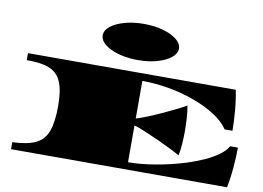

<svg xmlns="http://www.w3.org/2000/svg" viewBox="-94 -1094 1697 1241"><g transform="rotate(10 754.5 -473.5)"><path d="M48.8 0V-45.9Q146.5 -49.3 201.2 -75.4Q255.9 -101.6 278.1 -161.6Q300.3 -221.7 300.3 -326.2Q300.3 -403.3 286.9 -454.8Q273.4 -506.3 242.2 -535.6Q221.7 -554.2 193.8 -564.9Q166 -575.7 129.9 -580.1Q93.8 -584.5 48.8 -584.5V-630.4H1412.6Q1425.3 -568.8 1431.4 -496.6Q1437.5 -424.3 1437.5 -365.7H1386.2Q1353.5 -414.6 1290.5 -454.6Q1227.5 -494.6 1147.5 -522.9Q1067.4 -551.8 980 -566.9Q892.6 -582 808.1 -582V-335Q835.4 -342.8 881.3 -361.3Q927.2 -379.9 981.4 -404.8Q1035.2 -429.7 1072.8 -448.7Q1110.4 -467.8 1122.1 -476.1Q1130.4 -439.5 1132.8 -390.9Q1135.3 -342.3 1135.3 -305.7Q1135.3 -270.5 1132.1 -224.9Q1128.9 -179.2 1122.1 -148.9Q1109.4 -156.7 1070.3 -176.5Q1031.2 -196.3 979.5 -220.2Q930.2 -242.7 883.5 -262.2Q836.9 -281.7 808.1 -289.6V-48.3Q890.1 -48.3 988.8 -65.2Q1087.4 -82 1183.1 -111.8Q1244.1 -131.3 1296.9 -155.5Q1349.6 -179.7 1387.2 -207.5Q1424.8 -235.4 1439.9 -264.6H1491.2Q1491.2 -206.1 1485.1 -133.8Q1479 -61.5 1466.3 0ZM754.4 -709.5Q703.1 -709.5 657.5 -718.8Q611.8 -728 578.1 -744.1Q543.9 -760.3 524.2 -781.7Q504.4 -803.2 504.4 -827.6Q504.4 -861.3 538.3 -888.2Q572.3 -915 629.2 -930.9Q686 -946.8 754.4 -946.8Q825.2 -946.8 881.8 -930.7Q938.5 -914.6 971.7 -887.5Q1004.9 -860.4 1004.9 -827.6Q1004.9 -795.9 971.7 -768.8Q938.5 -741.7 881.8 -725.6Q825.2 -709.5 754.4 -709.5Z"/></g></svg>

Font: Asset
Style: Regular
Weight: 400
Version: Version 1.003; ttfautohint (v1.8.4.7-5d5b)